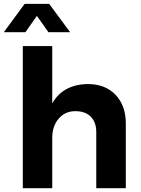

<svg xmlns="http://www.w3.org/2000/svg" viewBox="-40 -983 735 1003"><path d="M79.1 0V-742.2H232.9V-442.9Q289.1 -542 418.9 -543.9Q509.8 -543.9 563.5 -487.8Q617.2 -431.6 617.2 -337.9V0H462.9V-293Q462.9 -343.8 434.6 -373Q406.2 -402.3 353 -402.3Q299.8 -401.9 266.6 -363.3Q233.4 -324.7 232.9 -265.1V0ZM-20 -814.9 88.9 -962.9H216.8L326.2 -814.9H212.9L152.8 -899.9L92.8 -814.9Z"/></svg>

Font: TruenoSBd
Style: Demi
Weight: 600
Designer: Julieta Ulanovsky
Foundry: Julieta Ulanovsky
Version: Version 3.001b